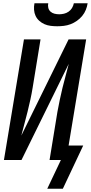

<svg xmlns="http://www.w3.org/2000/svg" viewBox="-20 -975 554 1170"><path d="M329 -815Q308 -815 288.5 -817.5Q269 -820 251.5 -827.5Q234 -835 219.5 -848Q205 -861 197 -878Q189 -895 187.5 -915Q186 -935 190 -955H274Q271 -940 274.5 -926.5Q278 -913 288 -904Q298 -895 312 -891.5Q326 -888 341 -888Q355 -888 370 -891.5Q385 -895 398 -904Q411 -913 419 -926.5Q427 -940 430 -955H514Q511 -935 503 -915Q495 -895 481 -878Q467 -861 448.5 -848Q430 -835 410 -827.5Q390 -820 369.5 -817.5Q349 -815 329 -815ZM268 175 351 0H282L330 -294Q337 -331 344.5 -367.5Q352 -404 361 -440.5Q370 -477 380 -513.5Q390 -550 399 -586L111 0H4L126 -735H227L179 -441Q173 -404 165 -367.5Q157 -331 148 -294.5Q139 -258 129 -221.5Q119 -185 110 -149L398 -735H505L398 -88H487L363 175Z"/></svg>

Font: Iosevka SS04 Semibold Oblique
Style: Regular
Weight: 600
Italic angle: -9°
Monospace: yes
Designer: Belleve Invis
Foundry: Belleve Invis
Version: Version 19.0.0; ttfautohint (v1.8.4)